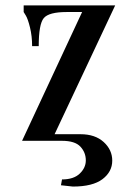

<svg xmlns="http://www.w3.org/2000/svg" viewBox="-20 -520 497 709"><path d="M61.5 0 283.2 -475.6H226.6Q160.2 -475.6 141.6 -453.1Q123 -430.7 123 -349.6H98.6Q98.6 -386.7 90.8 -418.5Q83 -450.2 75.2 -462.9L67.4 -475.6V-500H405.3L181.6 -24.4H277.3Q331.1 -24.4 362.8 4.4Q394.5 33.2 394.5 73.2Q394.5 114.3 358.4 141.6Q322.3 168.9 249 168.9L205.1 164.1L209 142.6Q252 142.6 274.4 121.1Q296.9 99.6 296.9 72.3Q296.9 43 276.9 21.5Q256.8 0 209 0Z"/></svg>

Font: TriodPostnaja
Style: Medium
Weight: 500
Version: 20110805